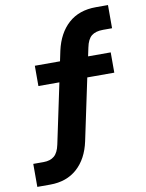

<svg xmlns="http://www.w3.org/2000/svg" viewBox="-97 -784 795 1044"><g transform="rotate(-10 300.0 -262.5)"><path d="M23 191V64H80Q117 64 139 45.5Q161 27 170 -17L246 -377L270 -348H124V-460H288L258 -436L275 -517Q296 -611 354.5 -663.5Q413 -716 506 -716H573V-588H523Q482 -588 459.5 -570Q437 -552 428 -507L413 -436L393 -460H543V-348H374L400 -377L322 -8Q302 86 243.5 138.5Q185 191 94 191Z"/></g></svg>

Font: Nunito Sans 9pt ExtraBold
Style: Regular
Weight: 800
Version: Version 3.101;gftools[0.9.27]